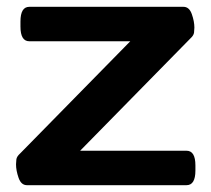

<svg xmlns="http://www.w3.org/2000/svg" viewBox="-20 -543 620 563"><path d="M59 0Q42 0 34.5 -21.5Q27 -43 27 -61Q27 -67 28 -75.5Q29 -84 39 -93L362 -422H66Q40 -422 40 -465V-480Q40 -523 66 -523H518Q535 -523 542.5 -501.5Q550 -480 550 -462Q550 -456 549 -447.5Q548 -439 538 -430L215 -101H527Q553 -101 553 -58V-43Q553 0 527 0Z"/></svg>

Font: Asap Expanded SemiBold
Style: Regular
Weight: 600
Width: 7
Designer: Pablo Cosgaya
Foundry: Omnibus-Type
Version: Version 3.001; ttfautohint (v1.8.4.7-5d5b)